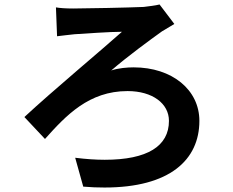

<svg xmlns="http://www.w3.org/2000/svg" viewBox="-20 -786 1040 858"><path d="M230 -753 235 -624C256 -627 288 -630 313 -633C361 -636 471 -644 525 -644C446 -573 209 -375 89 -263L181 -165C275 -270 377 -379 550 -379C662 -379 735 -323 735 -246C735 -133 639 -72 448 -72C408 -72 364 -75 316 -81L352 48C387 51 416 52 447 52C739 52 871 -72 871 -246C871 -384 750 -485 577 -485C550 -485 509 -482 477 -471C551 -535 647 -605 704 -646C719 -655 740 -668 759 -679L693 -766C674 -761 645 -758 622 -755C555 -752 360 -748 307 -748C272 -748 247 -750 230 -753Z"/></svg>

Font: Spoqa Han Sans Neo Bold
Style: Bold
Weight: 700
Designer: [Spoqa Han Sans Neo] Dong-huui Kim  Younghwa Kang  Yujin Lee  [Noto Sans] Ryoko NISHIZUKA  (kana & ideographs); Paul D. 
Foundry: Spoqa (http://www.spoqa-han-sans.com)
Version: Version 1.100;hotconv 1.0.109;makeotfexe 2.5.65596